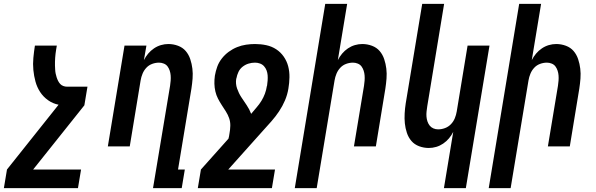

<svg xmlns="http://www.w3.org/2000/svg" viewBox="-53 -755 3073 990"><path d="M-33 215 -17 119 249 -215Q219 -221 194.5 -238.5Q170 -256 154 -280.5Q138 -305 130 -334Q122 -363 119 -394Q116 -425 119 -456.5Q122 -488 127 -520H240Q238 -510 236.5 -499.5Q235 -489 233.5 -478.5Q232 -468 231.5 -457.5Q231 -447 230.5 -436.5Q230 -426 230.5 -416Q231 -406 231.5 -395.5Q232 -385 234 -375.5Q236 -366 239 -356.5Q242 -347 246.5 -338Q251 -329 257.5 -322Q264 -315 273.5 -311.5Q283 -308 293 -308H398L382 -212L118 119H365L349 215Z M736 215 824 -313Q826 -326 827 -339.5Q828 -353 827 -366Q826 -379 822 -391Q818 -403 811 -412.5Q804 -422 792 -427Q780 -432 767 -432Q749 -432 731.5 -425.5Q714 -419 701.5 -405.5Q689 -392 682 -375Q675 -358 672 -340L616 0H503L589 -520H702L689 -445Q698 -463 711 -478.5Q724 -494 741 -505.5Q758 -517 777 -522.5Q796 -528 815 -528Q841 -528 865 -519Q889 -510 904.5 -492Q920 -474 928 -450Q936 -426 939 -401Q942 -376 940 -350Q938 -324 934 -298L865 119H900L884 215Z M967 215 983 119 1125 -40Q1127 -46 1128 -52.5Q1129 -59 1130 -65Q1134 -86 1134.5 -106.5Q1135 -127 1128.5 -145.5Q1122 -164 1111.5 -180.5Q1101 -197 1090.5 -213Q1080 -229 1071 -246.5Q1062 -264 1057.5 -283.5Q1053 -303 1052.5 -323.5Q1052 -344 1055 -365Q1059 -388 1067 -410.5Q1075 -433 1090.5 -453Q1106 -473 1126.5 -488Q1147 -503 1169.5 -512Q1192 -521 1215.5 -524.5Q1239 -528 1262 -528Q1292 -528 1320 -522Q1348 -516 1371 -501Q1394 -486 1410 -463Q1426 -440 1433 -413Q1440 -386 1439.5 -356.5Q1439 -327 1434 -298Q1429 -267 1416.5 -237.5Q1404 -208 1386 -181Q1368 -154 1346 -129Q1324 -104 1302 -80L1124 119H1365L1349 215ZM1242 -168Q1255 -184 1269.5 -200.5Q1284 -217 1295 -235Q1306 -253 1313 -272Q1320 -291 1323 -311L1324 -313Q1326 -326 1327 -340Q1328 -354 1327 -367Q1326 -380 1321.5 -392Q1317 -404 1308.5 -413.5Q1300 -423 1287.5 -427.5Q1275 -432 1262 -432Q1245 -432 1228.5 -427Q1212 -422 1198 -411Q1184 -400 1176.5 -384Q1169 -368 1166 -351L1165 -349Q1161 -323 1169.5 -298.5Q1178 -274 1191.5 -253.5Q1205 -233 1219 -212.5Q1233 -192 1242 -168Z M1467 215 1624 -735H1737L1689 -445Q1698 -463 1711 -478.5Q1724 -494 1741 -505.5Q1758 -517 1777 -522.5Q1796 -528 1815 -528Q1841 -528 1865 -519Q1889 -510 1904.5 -492Q1920 -474 1928 -450Q1936 -426 1939 -401Q1942 -376 1940 -350Q1938 -324 1934 -298L1885 0H1772L1824 -313Q1826 -326 1827 -339.5Q1828 -353 1827 -366Q1826 -379 1822 -391Q1818 -403 1811 -412.5Q1804 -422 1792 -427Q1780 -432 1767 -432Q1749 -432 1731.5 -425.5Q1714 -419 1701.5 -405.5Q1689 -392 1682 -375Q1675 -358 1672 -340L1580 215Z M2236 215 2284 -75Q2275 -57 2262 -41.5Q2249 -26 2232 -14.5Q2215 -3 2196 2.5Q2177 8 2158 8Q2132 8 2108 -1Q2084 -10 2068.5 -28Q2053 -46 2045 -70Q2037 -94 2034.5 -119Q2032 -144 2033.5 -170Q2035 -196 2039 -222L2124 -735H2237L2150 -207Q2148 -194 2146.5 -180.5Q2145 -167 2146 -154Q2147 -141 2151 -129Q2155 -117 2162.5 -107.5Q2170 -98 2181.5 -93Q2193 -88 2206 -88Q2224 -88 2241.5 -94.5Q2259 -101 2272 -114.5Q2285 -128 2292 -145Q2299 -162 2302 -180L2358 -520H2471L2349 215Z M2467 215 2624 -735H2737L2689 -445Q2698 -463 2711 -478.5Q2724 -494 2741 -505.5Q2758 -517 2777 -522.5Q2796 -528 2815 -528Q2841 -528 2865 -519Q2889 -510 2904.5 -492Q2920 -474 2928 -450Q2936 -426 2939 -401Q2942 -376 2940 -350Q2938 -324 2934 -298L2885 0H2772L2824 -313Q2826 -326 2827 -339.5Q2828 -353 2827 -366Q2826 -379 2822 -391Q2818 -403 2811 -412.5Q2804 -422 2792 -427Q2780 -432 2767 -432Q2749 -432 2731.5 -425.5Q2714 -419 2701.5 -405.5Q2689 -392 2682 -375Q2675 -358 2672 -340L2580 215Z"/></svg>

Font: Iosevka Term Curly Oblique
Style: Bold
Weight: 700
Italic angle: -9°
Designer: Belleve Invis
Foundry: Belleve Invis
Version: Version 32.3.0